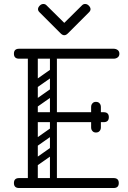

<svg xmlns="http://www.w3.org/2000/svg" viewBox="-20 -945 645 965"><path d="M145 0Q120 0 120 -36V-674Q120 -700 145 -700Q170 -700 170 -674V-26Q170 0 145 0ZM76 0Q50 0 50 -25Q50 -50 76 -50H551Q577 -50 577 -25Q577 0 551 0ZM156 -331Q130 -331 130 -356Q130 -381 156 -381H501Q527 -381 527 -356Q527 -331 501 -331ZM76 -650Q50 -650 50 -675Q50 -700 76 -700H551Q563 -700 571.5 -693.5Q580 -687 580 -675Q580 -663 571.5 -656.5Q563 -650 551 -650ZM462 -279Q451 -279 445 -286Q438 -293 438 -305V-354Q438 -366 444 -373Q451 -380 462 -380Q474 -380 481 -373Q487 -366 487 -354V-305Q487 -293 480 -286Q474 -279 462 -279ZM462 -433Q474 -433 480 -426Q487 -419 487 -407V-358Q487 -347 481 -339Q474 -332 462 -332Q451 -332 444 -339Q438 -347 438 -358V-407Q438 -419 445 -426Q451 -433 462 -433ZM260 -496Q265 -489 263.5 -482Q262 -475 257 -471L163 -405Q150 -396 140 -409Q129 -425 143 -434L237 -500Q250 -509 260 -496ZM260 -594Q265 -587 263.5 -580Q262 -573 257 -569L163 -503Q150 -494 140 -507Q129 -523 143 -532L237 -598Q250 -607 260 -594ZM153 -298Q135 -298 135 -316V-648Q135 -664 153 -664Q170 -664 170 -647V-315Q170 -298 153 -298ZM249 -298Q231 -298 231 -316V-648Q231 -664 249 -664Q266 -664 266 -647V-315Q266 -298 249 -298ZM260 -201Q265 -194 263.5 -187Q262 -180 257 -176L163 -110Q150 -101 140 -114Q129 -130 143 -139L237 -205Q250 -214 260 -201ZM260 -299Q265 -292 263.5 -285Q262 -278 257 -274L163 -208Q150 -199 140 -212Q129 -228 143 -237L237 -303Q250 -312 260 -299ZM153 -3Q135 -3 135 -21V-353Q135 -369 153 -369Q170 -369 170 -352V-20Q170 -3 153 -3ZM249 -3Q231 -3 231 -21V-353Q231 -369 249 -369Q266 -369 266 -352V-20Q266 -3 249 -3ZM213 -919 303 -830 393 -919Q399 -925 408 -925Q418 -925 426 -917Q435 -908 435 -899Q435 -891 428 -884L321 -777Q312 -768 303 -768Q294 -768 285 -777L178 -884Q171 -891 171 -899Q171 -908 180 -917Q188 -925 198 -925Q207 -925 213 -919Z"/></svg>

Font: Agu Display
Style: Regular
Weight: 400
Designer: Oluwaseun Badejo
Version: Version 1.103